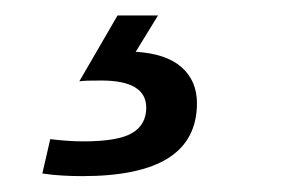

<svg xmlns="http://www.w3.org/2000/svg" viewBox="-20 -20 373 248"><path d="M155.3 46.9Q194.8 49.3 214.6 66.9Q234.4 84.5 234.4 113.3Q234.4 160.6 197.5 184.1Q160.6 207.5 86.4 207.5Q74.2 207.5 61.3 206.8Q48.3 206.1 34.7 204.1L44.9 159.7Q68.4 162.6 87.9 162.6Q132.3 162.6 150.6 151.9Q168.9 141.1 168.9 119.1Q168.9 84 110.8 84Q100.1 84 93 84.2Q85.9 84.5 82.5 85L131.8 0H184.1Z"/></svg>

Font: Arimo
Style: Italic
Weight: 400
Italic angle: -12°
Designer: Steve Matteson
Foundry: Monotype Imaging Inc.
Version: Version 1.33